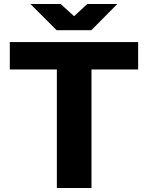

<svg xmlns="http://www.w3.org/2000/svg" viewBox="-20 -939 739 959"><path d="M264 0V-592H29V-729H670V-592H437V0ZM263 -788 132 -919H283L350 -858L416 -919H566L436 -788Z"/></svg>

Font: Hubot Sans
Style: Bold
Weight: 700
Designer: Deni Anggara
Foundry: GitHub, Inc., Subsidiary of Microsoft Corporation
Version: Version 2.000